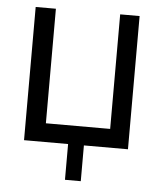

<svg xmlns="http://www.w3.org/2000/svg" viewBox="-49 -557 617 738"><g transform="rotate(5 259.5 -188.0)"><path d="M385 -514H460V0H290V138H229V0H59V-514H137V-72H385Z"/></g></svg>

Font: OpenDyslexic
Style: Regular
Weight: 400
Designer: Abbie Gonzalez
Version: Version 0.920;hotconv 1.0.109;makeotfexe 2.5.65596